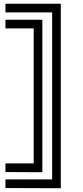

<svg xmlns="http://www.w3.org/2000/svg" viewBox="-20 -850 440 1020"><path d="M9 103H257V-784H9V-830H303V150L9 149ZM9 18H159V-699H9V-745H205V65L9 64Z"/></svg>

Font: Train One
Style: Regular
Weight: 400
Designer: Fontworks Inc.
Foundry: Fontworks Inc.
Version: Version 1.100